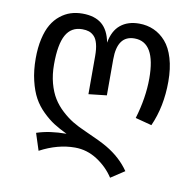

<svg xmlns="http://www.w3.org/2000/svg" viewBox="-83 -623 938 924"><g transform="rotate(10 386.0 -161.5)"><path d="M523.9 -539.1Q563 -539.1 595.9 -524.4Q628.9 -509.8 654.8 -480.2Q680.7 -450.7 695.3 -401.6Q710 -352.5 710 -288.1Q710 -166 666 -67.9L585.9 -88.9Q617.2 -192.9 617.2 -287.1Q617.2 -464.8 514.2 -464.8Q430.2 -464.8 430.2 -348.1V-171.9L341.8 -162.1V-348.1Q341.8 -383.8 335.4 -407.7Q329.1 -431.6 317.1 -443.6Q305.2 -455.6 291.5 -460.2Q277.8 -464.8 258.8 -464.8Q205.1 -464.8 179.4 -418.9Q153.8 -373 153.8 -274.9Q153.8 -225.1 165 -183.3Q176.3 -141.6 194.6 -112.1Q212.9 -82.5 240.2 -57.4Q267.6 -32.2 295.2 -15.6Q322.8 1 357.9 16.1Q439.5 52.2 469.7 70.3Q540 111.8 581.1 171.9L514.2 215.8Q482.9 167.5 432.4 134.8Q381.8 102.1 323.2 102.1Q238.8 102.1 152.8 147.9L126 64.9Q188 43.9 271 43.9Q234.4 26.4 207 9Q179.7 -8.3 150.9 -36.4Q122.1 -64.5 103.8 -97.9Q85.4 -131.3 73.7 -180.2Q62 -229 62 -288.1Q62 -341.3 71.8 -384Q81.5 -426.8 98.4 -455.3Q115.2 -483.9 139.2 -502.9Q163.1 -522 189.7 -530.5Q216.3 -539.1 247.1 -539.1Q307.1 -539.1 341.6 -510.5Q376 -481.9 387.2 -421.9Q397.5 -481 432.9 -510Q468.3 -539.1 523.9 -539.1Z"/></g></svg>

Font: FiraGO
Style: Regular
Weight: 400
Designer: bBox Type
Foundry: bBox Type GmbH
Version: Version 1.001;PS 001.001;hotconv 1.0.88;makeotf.lib2.5.64775